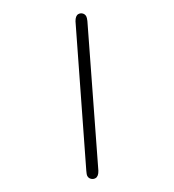

<svg xmlns="http://www.w3.org/2000/svg" viewBox="-186 -801 898 990"><g transform="rotate(-30 262.5 -305.5)"><path d="M58 53Q58 44 67 26L404 -669Q418 -694 435 -694Q447 -694 456 -685.5Q465 -677 465 -664Q465 -656 458 -640L121 57Q107 83 89 83Q77 83 67.5 74.5Q58 66 58 53Z"/></g></svg>

Font: CMU Typewriter Text
Style: Regular
Weight: 500
Monospace: yes
Version: Version 0.7.0